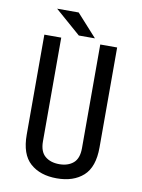

<svg xmlns="http://www.w3.org/2000/svg" viewBox="-93 -904 720 974"><g transform="rotate(10 267.5 -417.0)"><path d="M253 -726 121 -841H232L336 -726ZM455 -185Q455 -84 404.5 -38.5Q354 7 268 7Q182 7 131 -38.5Q80 -84 80 -185V-700H167V-166Q167 -113 195 -89.5Q223 -66 268 -66Q313 -66 340.5 -89.5Q368 -113 368 -166V-700H455Z"/></g></svg>

Font: Share
Style: Regular
Weight: 400
Designer: Ralph du Carrois
Version: Version 1.002